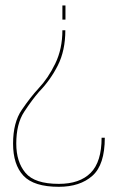

<svg xmlns="http://www.w3.org/2000/svg" viewBox="-20 -612 450 720"><path d="M225 -498.5H214Q214 -428.5 187.2 -373.5Q160.5 -318.5 124.5 -280.5Q94.5 -248 61.8 -200.2Q29 -152.5 29 -73.5Q29 5.5 68 47Q107 88.5 200.5 88.5Q280 88.5 326.5 47.2Q373 6 373 -95.5H361Q361 -5 320 36.2Q279 77.5 200.5 77.5Q110 77.5 75.5 36.2Q41 -5 41 -73.5Q41 -147.5 70.5 -192.5Q100 -237.5 126.5 -268Q169 -311.5 197 -367Q225 -422.5 225 -498.5ZM225.5 -538.5V-591.5H214V-538.5Z"/></svg>

Font: Anybody SemiExpanded Thin
Style: Regular
Weight: 250
Width: 6
Version: Version 1.113;gftools[0.9.25]